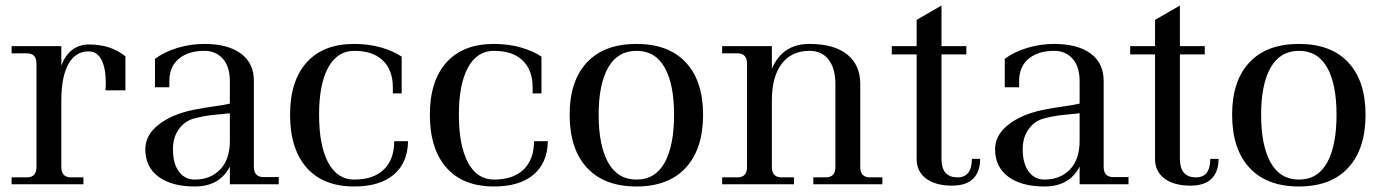

<svg xmlns="http://www.w3.org/2000/svg" viewBox="-20 -667 5010 695"><path d="M22 0V-25H77Q112 -25 112 -62V-437Q112 -474 77 -474H22V-500H202V-430Q232 -506 302 -506Q382 -506 434 -463V-340H362Q362 -346 362.5 -353Q363 -360 363 -365Q363 -421 347 -451Q331 -481 302 -481H301Q253 -481 227.5 -435Q202 -389 202 -303V-62Q202 -25 237 -25H282V0Z M685 8Q601 8 553.5 -27.5Q506 -63 506 -127Q506 -177 552.5 -214.5Q599 -252 678 -269Q718 -277 752 -281.5Q786 -286 812 -292V-373Q812 -426 786.5 -454.5Q761 -483 720 -483Q662 -483 627.5 -454.5Q593 -426 593 -373V-351H541V-454Q576 -480 623.5 -494Q671 -508 720 -508Q804 -508 851.5 -473.5Q899 -439 899 -374V-63Q899 -26 934 -26H989V0H812V-64Q775 8 685 8ZM606 -127Q606 -75 627.5 -46Q649 -17 685 -17Q742 -17 777 -53.5Q812 -90 812 -157V-257Q785 -254 753 -251Q721 -248 686 -239Q651 -231 628.5 -201Q606 -171 606 -127Z M1262 8Q1150 8 1090 -60Q1030 -128 1030 -252Q1030 -374 1090 -441Q1150 -508 1262 -508Q1313 -508 1358 -495.5Q1403 -483 1434 -462V-329H1402V-351Q1402 -413 1366 -448Q1330 -483 1262 -483Q1201 -483 1168 -422.5Q1135 -362 1135 -252Q1135 -140 1168 -78.5Q1201 -17 1262 -17Q1332 -17 1369.5 -53.5Q1407 -90 1407 -156H1457Q1456 -78 1405.5 -35Q1355 8 1262 8Z M1768 8Q1656 8 1596 -60Q1536 -128 1536 -252Q1536 -374 1596 -441Q1656 -508 1768 -508Q1819 -508 1864 -495.5Q1909 -483 1940 -462V-329H1908V-351Q1908 -413 1872 -448Q1836 -483 1768 -483Q1707 -483 1674 -422.5Q1641 -362 1641 -252Q1641 -140 1674 -78.5Q1707 -17 1768 -17Q1838 -17 1875.5 -53.5Q1913 -90 1913 -156H1963Q1962 -78 1911.5 -35Q1861 8 1768 8Z M2284 8Q2167 8 2104.5 -60Q2042 -128 2042 -252Q2042 -374 2104.5 -441Q2167 -508 2284 -508Q2400 -508 2462.5 -441Q2525 -374 2525 -252Q2525 -128 2462.5 -60Q2400 8 2284 8ZM2284 -17Q2352 -17 2386 -78.5Q2420 -140 2420 -252Q2420 -362 2386 -422.5Q2352 -483 2284 -483Q2216 -483 2181.5 -422.5Q2147 -362 2147 -252Q2147 -140 2181.5 -78.5Q2216 -17 2284 -17Z M2594 0V-25H2649Q2684 -25 2684 -62V-437Q2684 -474 2649 -474H2594V-500H2774V-418Q2812 -508 2910 -508Q2999 -508 3046.5 -470Q3094 -432 3094 -362V-62Q3094 -25 3129 -25H3174V0H2924V-25H2969Q3004 -25 3004 -62V-362Q3004 -419 2979.5 -451Q2955 -483 2910 -483Q2845 -483 2809.5 -436Q2774 -389 2774 -303V-62Q2774 -25 2809 -25H2854V0Z M3426 5Q3367 5 3332.5 -20.5Q3298 -46 3298 -92V-470H3208V-500H3298V-595L3388 -647V-500H3478V-470H3388V-92Q3388 -25 3446 -25Q3498 -25 3498 -92H3528Q3528 -46 3503 -20.5Q3478 5 3426 5Z M3761 8Q3677 8 3629.5 -27.5Q3582 -63 3582 -127Q3582 -177 3628.5 -214.5Q3675 -252 3754 -269Q3794 -277 3828 -281.5Q3862 -286 3888 -292V-373Q3888 -426 3862.5 -454.5Q3837 -483 3796 -483Q3738 -483 3703.5 -454.5Q3669 -426 3669 -373V-351H3617V-454Q3652 -480 3699.5 -494Q3747 -508 3796 -508Q3880 -508 3927.5 -473.5Q3975 -439 3975 -374V-63Q3975 -26 4010 -26H4065V0H3888V-64Q3851 8 3761 8ZM3682 -127Q3682 -75 3703.5 -46Q3725 -17 3761 -17Q3818 -17 3853 -53.5Q3888 -90 3888 -157V-257Q3861 -254 3829 -251Q3797 -248 3762 -239Q3727 -231 3704.5 -201Q3682 -171 3682 -127Z M4289 5Q4230 5 4195.5 -20.5Q4161 -46 4161 -92V-470H4071V-500H4161V-595L4251 -647V-500H4341V-470H4251V-92Q4251 -25 4309 -25Q4361 -25 4361 -92H4391Q4391 -46 4366 -20.5Q4341 5 4289 5Z M4682 8Q4565 8 4502.5 -60Q4440 -128 4440 -252Q4440 -374 4502.5 -441Q4565 -508 4682 -508Q4798 -508 4860.5 -441Q4923 -374 4923 -252Q4923 -128 4860.5 -60Q4798 8 4682 8ZM4682 -17Q4750 -17 4784 -78.5Q4818 -140 4818 -252Q4818 -362 4784 -422.5Q4750 -483 4682 -483Q4614 -483 4579.5 -422.5Q4545 -362 4545 -252Q4545 -140 4579.5 -78.5Q4614 -17 4682 -17Z"/></svg>

Font: Bentinck
Style: Regular
Weight: 400
Designer: Jörg Drees
Foundry: Jörg Drees
Version: Version 1.000; ttfautohint (v1.8.4.7-5d5b)